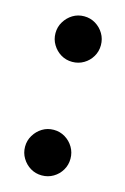

<svg xmlns="http://www.w3.org/2000/svg" viewBox="-91 -581 416 637"><g transform="rotate(15 117.0 -263.0)"><path d="M118 -380Q96.5 -380 79 -390.5Q61.5 -401 50.8 -418.8Q40 -436.5 40 -458Q40 -479.5 50.8 -497.2Q61.5 -515 79 -525.8Q96.5 -536.5 118 -536.5Q139.5 -536.5 157.2 -525.8Q175 -515 185.5 -497.2Q196 -479.5 196 -458Q196 -436.5 185.5 -418.8Q175 -401 157.2 -390.5Q139.5 -380 118 -380ZM118 10Q96.5 10 79 -0.5Q61.5 -11 50.8 -28.8Q40 -46.5 40 -68Q40 -89.5 50.8 -107.2Q61.5 -125 79 -135.8Q96.5 -146.5 118 -146.5Q139.5 -146.5 157.2 -135.8Q175 -125 185.5 -107.2Q196 -89.5 196 -68Q196 -46.5 185.5 -28.8Q175 -11 157.2 -0.5Q139.5 10 118 10Z"/></g></svg>

Font: Bodoni Moda SC 9pt SemiBold
Style: Regular
Weight: 600
Designer: Owen Earl
Foundry: indestructible type
Version: Version 2.005